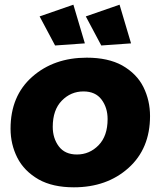

<svg xmlns="http://www.w3.org/2000/svg" viewBox="-20 -793 684 819"><path d="M215 -599 149 -723 293 -773 342 -608ZM412 -599 346 -723 490 -773 539 -608ZM295 6Q205 6 145 -27.5Q82.5 -63.5 53.8 -120.5Q25 -177.5 25 -244Q25 -384 117.5 -465.5Q210 -547 350 -547Q441 -547 501 -514Q563.5 -478.5 591.8 -421.5Q620 -364.5 620 -298Q620 -159 528 -76.5Q436 6 295 6ZM308 -134Q362 -134 400.5 -173.5Q439 -213 439 -285Q439 -334 413 -368.5Q387 -403 336 -403Q282 -403 243.5 -363.5Q205 -324 205 -252Q205 -203 231 -168.5Q257 -134 308 -134Z"/></svg>

Font: Argentum Sans
Style: Bold Italic
Weight: 700
Italic angle: -11°
Designer: Julieta Ulanovsky (font), Cristiano Sobral (main changes and remaster)
Foundry: Julieta Ulanovsky (font), Cristiano Sobral (main changes and remaster)
Version: Version 2.007;June 15, 2022;FontCreator 14.0.0.2814 64-bit; 